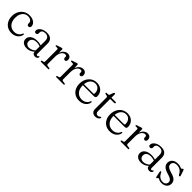

<svg xmlns="http://www.w3.org/2000/svg" viewBox="418 -2077 3600 3600"><g transform="rotate(45 2217.5 -277.0)"><path d="M440.5 -346.5Q440.5 -327 429.5 -314.5Q418.5 -302 400.5 -302Q383 -302 372.8 -312.8Q362.5 -323.5 362.5 -342.5V-357Q362.5 -391.5 335.2 -413.2Q308 -435 260 -435Q215 -435 181 -411Q147 -387 127.8 -344.5Q108.5 -302 108.5 -245.5Q108.5 -180.5 130.8 -135Q153 -89.5 192 -65.8Q231 -42 280.5 -42Q335 -42 371 -68.8Q407 -95.5 419.5 -133.5Q423.5 -140 426.5 -142.8Q429.5 -145.5 434.5 -145.5Q440.5 -145.5 443 -141.2Q445.5 -137 445 -130.5Q441 -92 416.8 -59.8Q392.5 -27.5 352.8 -8.5Q313 10.5 262 10.5Q196 10.5 146.8 -18.5Q97.5 -47.5 70 -100Q42.5 -152.5 42.5 -223Q42.5 -291.5 71 -347Q99.5 -402.5 151 -435Q202.5 -467.5 271 -467.5Q323.5 -467.5 361.5 -450.5Q399.5 -433.5 420 -405.8Q440.5 -378 440.5 -346.5Z M816.5 -54V-67L813.5 -74.5V-338.5Q813.5 -387.5 788 -413.2Q762.5 -439 716.5 -439Q672 -439 650 -421Q628 -403 628 -378.5V-346.5Q628 -328 616.8 -318.2Q605.5 -308.5 586.5 -308.5Q569.5 -308.5 560 -319Q550.5 -329.5 550.5 -346.5Q550.5 -377 572.2 -404.5Q594 -432 634.5 -449.8Q675 -467.5 731.5 -467.5Q806.5 -467.5 843.8 -432Q881 -396.5 881 -336.5V-61.5Q881 -46 887.5 -38.2Q894 -30.5 904.5 -30.5Q915 -30.5 920.5 -34.8Q926 -39 929 -44.5Q931.5 -47.5 934.2 -49.8Q937 -52 940.5 -52Q945 -52 948 -48.8Q951 -45.5 951 -39Q951 -27.5 943.2 -16Q935.5 -4.5 921 3Q906.5 10.5 886 10.5Q854 10.5 835.2 -5.5Q816.5 -21.5 816.5 -54ZM526.5 -102Q526.5 -158.5 576.2 -195Q626 -231.5 712.5 -231.5Q746 -231.5 776 -225.5Q806 -219.5 829.5 -210L824.5 -184Q801 -193 775.2 -199Q749.5 -205 719.5 -205Q663 -205 630.8 -180.2Q598.5 -155.5 598.5 -112.5Q598.5 -71.5 624 -49.8Q649.5 -28 688 -28Q728 -28 764.5 -46.8Q801 -65.5 828.5 -100.5L838.5 -79Q808 -36 761.5 -12.5Q715 11 663 11Q603 11 564.8 -19Q526.5 -49 526.5 -102Z M1136.5 -255.5Q1136.5 -323 1157.5 -370.5Q1178.5 -418 1211.8 -443Q1245 -468 1282.5 -468Q1323.5 -468 1346.5 -445.2Q1369.5 -422.5 1369.5 -385Q1369.5 -361.5 1359 -348.8Q1348.5 -336 1331.5 -336Q1315 -336 1305.2 -346Q1295.5 -356 1295.5 -374V-389Q1295.5 -407 1286.2 -415.2Q1277 -423.5 1258.5 -423.5Q1233 -423.5 1209 -404.2Q1185 -385 1169.5 -347Q1154 -309 1154 -253ZM1151.5 -441 1154 -318V-63Q1154 -51 1160.2 -43.8Q1166.5 -36.5 1179 -35L1224 -29.5Q1233 -28.5 1237.8 -24.5Q1242.5 -20.5 1242.5 -14Q1242.5 -7.5 1237.5 -3.8Q1232.5 0 1223.5 0H1039.5Q1031 0 1026 -3.8Q1021 -7.5 1021 -14Q1021 -20 1025.2 -23.5Q1029.5 -27 1037.5 -29.5L1063.5 -34.5Q1074.5 -37 1080.5 -43.8Q1086.5 -50.5 1086.5 -63V-379.5Q1086.5 -390.5 1082.2 -395.5Q1078 -400.5 1069.5 -401.5L1029 -402Q1021.5 -403 1017.8 -406.5Q1014 -410 1014 -415Q1014 -420.5 1018.2 -424.5Q1022.5 -428.5 1031 -431.5L1101.5 -454Q1113 -458 1121 -460.2Q1129 -462.5 1133.5 -462.5Q1142 -462.5 1146.5 -457.5Q1151 -452.5 1151.5 -441Z M1544 -255.5Q1544 -323 1565 -370.5Q1586 -418 1619.2 -443Q1652.5 -468 1690 -468Q1731 -468 1754 -445.2Q1777 -422.5 1777 -385Q1777 -361.5 1766.5 -348.8Q1756 -336 1739 -336Q1722.5 -336 1712.8 -346Q1703 -356 1703 -374V-389Q1703 -407 1693.8 -415.2Q1684.5 -423.5 1666 -423.5Q1640.5 -423.5 1616.5 -404.2Q1592.5 -385 1577 -347Q1561.5 -309 1561.5 -253ZM1559 -441 1561.5 -318V-63Q1561.5 -51 1567.8 -43.8Q1574 -36.5 1586.5 -35L1631.5 -29.5Q1640.5 -28.5 1645.2 -24.5Q1650 -20.5 1650 -14Q1650 -7.5 1645 -3.8Q1640 0 1631 0H1447Q1438.5 0 1433.5 -3.8Q1428.5 -7.5 1428.5 -14Q1428.5 -20 1432.8 -23.5Q1437 -27 1445 -29.5L1471 -34.5Q1482 -37 1488 -43.8Q1494 -50.5 1494 -63V-379.5Q1494 -390.5 1489.8 -395.5Q1485.5 -400.5 1477 -401.5L1436.5 -402Q1429 -403 1425.2 -406.5Q1421.5 -410 1421.5 -415Q1421.5 -420.5 1425.8 -424.5Q1430 -428.5 1438.5 -431.5L1509 -454Q1520.5 -458 1528.5 -460.2Q1536.5 -462.5 1541 -462.5Q1549.5 -462.5 1554 -457.5Q1558.5 -452.5 1559 -441Z M2240 -289Q2240 -267.5 2227.8 -257Q2215.5 -246.5 2191.5 -246.5H1874V-274.5H2142.5Q2168 -274.5 2168 -297Q2168 -358.5 2135.2 -396.8Q2102.5 -435 2048 -435Q2004 -435 1970.5 -411.2Q1937 -387.5 1918.5 -345Q1900 -302.5 1900 -246Q1900 -147 1948.5 -93.8Q1997 -40.5 2073.5 -40.5Q2129 -40.5 2166.5 -68Q2204 -95.5 2216 -134.5Q2219.5 -141 2222.8 -143.8Q2226 -146.5 2230.5 -146.5Q2236 -146.5 2238.8 -142.2Q2241.5 -138 2241.5 -131Q2238 -93 2213.5 -60.8Q2189 -28.5 2148 -8.8Q2107 11 2055 11Q1987.5 11 1938 -18.2Q1888.5 -47.5 1861.2 -100.2Q1834 -153 1834 -222.5Q1834 -292 1861.8 -347.5Q1889.5 -403 1939.5 -435.2Q1989.5 -467.5 2057 -467.5Q2110.5 -467.5 2151.8 -444.8Q2193 -422 2216.5 -381.8Q2240 -341.5 2240 -289Z M2353.5 -423.5 2322 -429Q2312.5 -431.5 2308.5 -435.8Q2304.5 -440 2304.5 -445.5Q2304.5 -451.5 2308.8 -455.2Q2313 -459 2321 -459H2351.5Q2364.5 -459 2372 -463.5Q2379.5 -468 2384 -480L2407.5 -546.5Q2411.5 -555.5 2417.2 -560.2Q2423 -565 2429.5 -565Q2436.5 -565 2440.8 -560.5Q2445 -556 2445 -547.5V-104Q2445 -72 2459.8 -55Q2474.5 -38 2500 -38Q2515.5 -38 2525.2 -42Q2535 -46 2541.5 -51.8Q2548 -57.5 2553.2 -62.2Q2558.5 -67 2563.5 -68Q2569 -68 2572.2 -64.2Q2575.5 -60.5 2574.5 -53Q2573 -38 2560.2 -24.2Q2547.5 -10.5 2526.5 -1.8Q2505.5 7 2479.5 7Q2433.5 7 2405.5 -18.2Q2377.5 -43.5 2377.5 -94.5V-393.5Q2377.5 -406.5 2372.2 -413.8Q2367 -421 2353.5 -423.5ZM2407 -426V-459H2554.5Q2564 -459 2568.5 -455.8Q2573 -452.5 2573 -445.5Q2573 -437 2564.8 -431.5Q2556.5 -426 2539 -426Z M3053.5 -289Q3053.5 -267.5 3041.2 -257Q3029 -246.5 3005 -246.5H2687.5V-274.5H2956Q2981.5 -274.5 2981.5 -297Q2981.5 -358.5 2948.8 -396.8Q2916 -435 2861.5 -435Q2817.5 -435 2784 -411.2Q2750.5 -387.5 2732 -345Q2713.5 -302.5 2713.5 -246Q2713.5 -147 2762 -93.8Q2810.5 -40.5 2887 -40.5Q2942.5 -40.5 2980 -68Q3017.5 -95.5 3029.5 -134.5Q3033 -141 3036.2 -143.8Q3039.5 -146.5 3044 -146.5Q3049.5 -146.5 3052.2 -142.2Q3055 -138 3055 -131Q3051.5 -93 3027 -60.8Q3002.5 -28.5 2961.5 -8.8Q2920.5 11 2868.5 11Q2801 11 2751.5 -18.2Q2702 -47.5 2674.8 -100.2Q2647.5 -153 2647.5 -222.5Q2647.5 -292 2675.2 -347.5Q2703 -403 2753 -435.2Q2803 -467.5 2870.5 -467.5Q2924 -467.5 2965.2 -444.8Q3006.5 -422 3030 -381.8Q3053.5 -341.5 3053.5 -289Z M3254.5 -255.5Q3254.5 -323 3275.5 -370.5Q3296.5 -418 3329.8 -443Q3363 -468 3400.5 -468Q3441.5 -468 3464.5 -445.2Q3487.5 -422.5 3487.5 -385Q3487.5 -361.5 3477 -348.8Q3466.5 -336 3449.5 -336Q3433 -336 3423.2 -346Q3413.5 -356 3413.5 -374V-389Q3413.5 -407 3404.2 -415.2Q3395 -423.5 3376.5 -423.5Q3351 -423.5 3327 -404.2Q3303 -385 3287.5 -347Q3272 -309 3272 -253ZM3269.5 -441 3272 -318V-63Q3272 -51 3278.2 -43.8Q3284.5 -36.5 3297 -35L3342 -29.5Q3351 -28.5 3355.8 -24.5Q3360.5 -20.5 3360.5 -14Q3360.5 -7.5 3355.5 -3.8Q3350.5 0 3341.5 0H3157.5Q3149 0 3144 -3.8Q3139 -7.5 3139 -14Q3139 -20 3143.2 -23.5Q3147.5 -27 3155.5 -29.5L3181.5 -34.5Q3192.5 -37 3198.5 -43.8Q3204.5 -50.5 3204.5 -63V-379.5Q3204.5 -390.5 3200.2 -395.5Q3196 -400.5 3187.5 -401.5L3147 -402Q3139.5 -403 3135.8 -406.5Q3132 -410 3132 -415Q3132 -420.5 3136.2 -424.5Q3140.5 -428.5 3149 -431.5L3219.5 -454Q3231 -458 3239 -460.2Q3247 -462.5 3251.5 -462.5Q3260 -462.5 3264.5 -457.5Q3269 -452.5 3269.5 -441Z M3845 -54V-67L3842 -74.5V-338.5Q3842 -387.5 3816.5 -413.2Q3791 -439 3745 -439Q3700.5 -439 3678.5 -421Q3656.5 -403 3656.5 -378.5V-346.5Q3656.5 -328 3645.2 -318.2Q3634 -308.5 3615 -308.5Q3598 -308.5 3588.5 -319Q3579 -329.5 3579 -346.5Q3579 -377 3600.8 -404.5Q3622.5 -432 3663 -449.8Q3703.5 -467.5 3760 -467.5Q3835 -467.5 3872.2 -432Q3909.5 -396.5 3909.5 -336.5V-61.5Q3909.5 -46 3916 -38.2Q3922.5 -30.5 3933 -30.5Q3943.5 -30.5 3949 -34.8Q3954.5 -39 3957.5 -44.5Q3960 -47.5 3962.8 -49.8Q3965.5 -52 3969 -52Q3973.5 -52 3976.5 -48.8Q3979.5 -45.5 3979.5 -39Q3979.5 -27.5 3971.8 -16Q3964 -4.5 3949.5 3Q3935 10.5 3914.5 10.5Q3882.5 10.5 3863.8 -5.5Q3845 -21.5 3845 -54ZM3555 -102Q3555 -158.5 3604.8 -195Q3654.5 -231.5 3741 -231.5Q3774.5 -231.5 3804.5 -225.5Q3834.5 -219.5 3858 -210L3853 -184Q3829.5 -193 3803.8 -199Q3778 -205 3748 -205Q3691.5 -205 3659.2 -180.2Q3627 -155.5 3627 -112.5Q3627 -71.5 3652.5 -49.8Q3678 -28 3716.5 -28Q3756.5 -28 3793 -46.8Q3829.5 -65.5 3857 -100.5L3867 -79Q3836.5 -36 3790 -12.5Q3743.5 11 3691.5 11Q3631.5 11 3593.2 -19Q3555 -49 3555 -102Z M4240.5 -21.5Q4279 -21.5 4302.2 -43Q4325.5 -64.5 4325.5 -98Q4325.5 -122 4313.2 -139.2Q4301 -156.5 4275.2 -169.8Q4249.5 -183 4209.5 -194Q4155.5 -208.5 4120 -228.5Q4084.5 -248.5 4066.8 -275.8Q4049 -303 4049 -338.5Q4049 -394.5 4089.2 -431Q4129.5 -467.5 4204.5 -467.5Q4234.5 -467.5 4255 -462Q4275.5 -456.5 4288.5 -450.8Q4301.5 -445 4310 -445Q4317.5 -445 4322 -450.8Q4326.5 -456.5 4331 -462.2Q4335.5 -468 4343 -468Q4349.5 -468 4354.2 -464Q4359 -460 4362.5 -450L4396 -349Q4400.5 -337 4398.5 -329.2Q4396.5 -321.5 4389 -319Q4381.5 -316.5 4374.8 -320Q4368 -323.5 4363.5 -331Q4345 -370 4320.5 -393Q4296 -416 4267.2 -426.2Q4238.5 -436.5 4207 -436.5Q4156 -436.5 4131.8 -414Q4107.5 -391.5 4107.5 -356Q4107.5 -332.5 4120.8 -314.5Q4134 -296.5 4161.5 -282.8Q4189 -269 4231.5 -257Q4282 -244 4315.8 -225.2Q4349.5 -206.5 4366.5 -179.5Q4383.5 -152.5 4383.5 -114Q4383.5 -78.5 4366.2 -50.8Q4349 -23 4317 -6.8Q4285 9.5 4241 9.5Q4209 9.5 4189 2.8Q4169 -4 4157.2 -10.8Q4145.5 -17.5 4138 -17.5Q4130.5 -17.5 4126 -10.8Q4121.5 -4 4117.2 2.8Q4113 9.5 4106 9.5Q4100.5 9.5 4096.5 5.8Q4092.5 2 4090.5 -6.5L4069 -105Q4066 -119 4066.5 -127.8Q4067 -136.5 4075 -138.5Q4082 -141 4088.2 -136.5Q4094.5 -132 4100.5 -120Q4123.5 -68.5 4159.5 -45Q4195.5 -21.5 4240.5 -21.5Z"/></g></svg>

Font: Fraunces 48pt Soft Wonky Light
Style: Regular
Weight: 300
Version: Version 1.000;[b76b70a41]